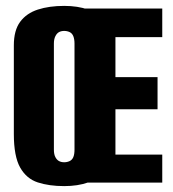

<svg xmlns="http://www.w3.org/2000/svg" viewBox="-20 -620 589 652"><path d="M198 12Q147 12 108.5 -0.5Q70 -13 48.5 -51Q27 -89 27 -165V-466Q27 -517 48.5 -546Q70 -575 108.5 -587.5Q147 -600 198 -600Q244 -600 279.5 -587.5Q315 -575 335 -546Q355 -517 355 -466V-166Q355 -89 335 -51Q315 -13 279.5 -0.5Q244 12 198 12ZM198 -69Q208 -69 216.5 -73Q225 -77 229 -86.5Q233 -96 233 -112V-472Q233 -487 229 -497Q225 -507 216.5 -511Q208 -515 198 -515Q188 -515 180.5 -511Q173 -507 168 -497Q163 -487 163 -472V-112Q163 -96 168 -86.5Q173 -77 180.5 -73Q188 -69 198 -69ZM234 0V-591H531V-494H372V-358H515V-249H372V-95H531V0Z"/></svg>

Font: Alumni Sans Thin ExtraBold
Style: Regular
Weight: 800
Version: Version 1.018